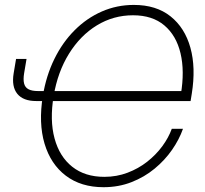

<svg xmlns="http://www.w3.org/2000/svg" viewBox="-20 -758 843 788"><path d="M404.8 10.3Q312.5 10.3 250.2 -36.9Q188 -84 162.8 -168.5Q137.7 -252.9 155.8 -364.3Q169.4 -447.3 203.1 -515.9Q236.8 -584.5 286.4 -634Q335.9 -683.6 397.7 -710.7Q459.5 -737.8 529.3 -737.8Q621.1 -737.8 679.9 -690.9Q738.8 -644 761.5 -562Q784.2 -480 767.1 -373.5L762.2 -343.3H184.1L190.9 -384.3H740.7L722.2 -370.6Q738.3 -466.3 720.9 -539.3Q703.6 -612.3 654.5 -653.8Q605.5 -695.3 525.9 -695.3Q445.3 -695.3 377.4 -653.8Q309.6 -612.3 263.2 -537.6Q216.8 -462.9 200.2 -364.3Q183.6 -264.6 203.9 -189.9Q224.1 -115.2 276.4 -73.7Q328.6 -32.2 408.2 -32.2Q459 -32.2 503.4 -49.1Q547.9 -65.9 584 -94.2Q620.1 -122.6 646 -157.7Q671.9 -192.9 685.1 -229.5H731Q715.8 -186 686.3 -143.3Q656.7 -100.6 614.7 -65.9Q572.8 -31.2 519.8 -10.5Q466.8 10.3 404.8 10.3ZM45.9 -516.1H88.9L79.1 -458Q74.7 -431.6 78.9 -415.3Q83 -398.9 97.2 -391.6Q111.3 -384.3 136.2 -384.3H175.8L168.9 -343.3H128.4Q75.2 -343.3 51 -373Q26.9 -402.8 36.1 -457.5Z"/></svg>

Font: Inter 28pt ExtraLight
Style: Italic
Weight: 250
Italic angle: -9.3988°
Designer: Rasmus Andersson
Foundry: rsms
Version: Version 4.001;git-66647c0bb